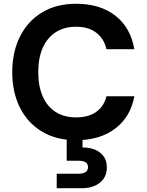

<svg xmlns="http://www.w3.org/2000/svg" viewBox="-20 -732 779 1019"><path d="M384 12Q279 12 203 -33.5Q127 -79 86 -160.5Q45 -242 45 -349Q45 -456 86 -538Q127 -620 203 -666Q279 -712 384 -712Q511 -712 592 -649Q673 -586 693 -471H545Q532 -527 491 -558.5Q450 -590 383 -590Q320 -590 275 -560.5Q230 -531 206.5 -477.5Q183 -424 183 -349Q183 -275 206.5 -221Q230 -167 275 -138Q320 -109 383 -109Q450 -109 491 -138.5Q532 -168 545 -221H693Q673 -112 592 -50Q511 12 384 12ZM281 267V190H396Q421 190 434 181.5Q447 173 447 155Q447 137 434 129Q421 121 396 121H334V-4H418V51Q451 50 480.5 61Q510 72 528.5 95.5Q547 119 547 157Q547 194 528.5 218.5Q510 243 480.5 255Q451 267 416 267Z"/></svg>

Font: DM Sans 17pt
Style: Bold
Weight: 700
Version: Version 4.004;gftools[0.9.30]